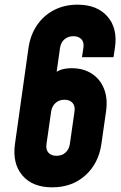

<svg xmlns="http://www.w3.org/2000/svg" viewBox="-20 -786 519 822"><path d="M203.5 16Q119 16 75.8 -35Q32.5 -86 44 -169L102 -581Q110 -636.5 138.5 -678.2Q167 -720 211.5 -743Q256 -766 312 -766Q396 -766 440.2 -715.2Q484.5 -664.5 472 -581L466 -541H331L337 -581Q341 -605 328.5 -618Q316 -631 294 -631Q272 -631 256.2 -617.8Q240.5 -604.5 237 -581L214 -418L193 -453Q208 -472 230.2 -483Q252.5 -494 287 -494Q336.5 -494 372.5 -471Q408.5 -448 425.2 -406.2Q442 -364.5 434 -309L414 -169Q402 -86 345.2 -35Q288.5 16 203.5 16ZM222 -119Q245.5 -119 260.5 -132.8Q275.5 -146.5 279 -169L299 -309Q302.5 -331.5 290.8 -345.2Q279 -359 256 -359Q233 -359 217.8 -345.2Q202.5 -331.5 199 -309L179 -169Q175.5 -146.5 187 -132.8Q198.5 -119 222 -119Z"/></svg>

Font: Mohave Light
Style: Bold Italic
Weight: 700
Italic angle: -8°
Version: Version 2.003